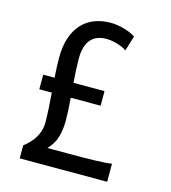

<svg xmlns="http://www.w3.org/2000/svg" viewBox="-108 -813 803 901"><g transform="rotate(15 293.0 -362.5)"><path d="M373.5 -336.9H228.5Q231 -306.6 232.4 -278.8Q233.9 -251 233.9 -227.1Q233.9 -181.2 222.9 -145.3Q211.9 -109.4 183.6 -80.6H282.7Q318.8 -80.6 351.1 -80.8Q383.3 -81.1 410.6 -81.8Q438 -82.5 459.5 -84Q481 -85.4 495.6 -87.9V0H70.8V-63.5Q85.4 -74.2 98.6 -87.9Q111.8 -101.6 121.8 -117.7Q131.8 -133.8 137.7 -152.3Q143.6 -170.9 143.6 -191.4Q143.6 -225.6 141.4 -262.5Q139.2 -299.3 136.2 -336.9H75.7V-407.7H130.9Q128.9 -434.1 127.9 -458.5Q127 -482.9 127 -505.4Q127 -560.1 140.9 -601.3Q154.8 -642.6 180.2 -670.2Q205.6 -697.8 241 -711.4Q276.4 -725.1 319.8 -725.1Q334 -725.1 350.6 -722.7Q367.2 -720.2 383.3 -715.8Q399.4 -711.4 414.6 -705.1Q429.7 -698.7 440.9 -690.9L418.5 -617.7Q409.2 -624.5 396.7 -629.9Q384.3 -635.3 370.6 -639.2Q356.9 -643.1 343.8 -645Q330.6 -647 319.8 -647Q296.9 -647 278.1 -640.4Q259.3 -633.8 245.8 -619.1Q232.4 -604.5 224.9 -581.3Q217.3 -558.1 217.3 -524.9Q217.3 -499 218.8 -469.2Q220.2 -439.5 222.7 -407.7H373.5Z"/></g></svg>

Font: Andika New Basic
Style: Regular
Weight: 400
Designer: Victor Gaultney, Annie Olsen, Julie Remington, Don Collingsworth, Eric Hays
Foundry: SIL International
Version: Version 5.500; ttfautohint (v1.8.3)